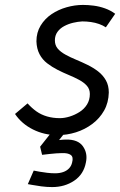

<svg xmlns="http://www.w3.org/2000/svg" viewBox="-20 -532 488 780"><path d="M255 -7H199L143 64L151 97Q167 95 181.5 93.5Q196 92 208.5 91Q221 90 231 90Q256 89 267.5 97.5Q279 106 273 128Q270 142 260.5 152Q251 162 236.5 167Q222 172 204 172Q188 172 171.5 170Q155 168 140.5 165.5Q126 163 117 161L93 216Q94 216 109.5 219Q125 222 147.5 225Q170 228 192 228Q243 228 281.5 202Q320 176 329 128Q337 91 317 62.5Q297 34 248 35Q242 35 235.5 35.5Q229 36 220 37ZM410 -421 448 -476Q429 -490 406.5 -498Q384 -506 361 -509Q338 -512 317 -512Q284 -512 250.5 -502.5Q217 -493 189.5 -474.5Q162 -456 145 -428Q128 -400 128 -364Q129 -334 140.5 -312Q152 -290 171.5 -275Q191 -260 213.5 -248.5Q236 -237 259 -227.5Q282 -218 301.5 -207.5Q321 -197 333 -183.5Q345 -170 345 -150Q345 -126 333.5 -107.5Q322 -89 303 -77Q284 -65 263 -58.5Q242 -52 223 -52Q195 -52 171 -59Q147 -66 128 -79.5Q109 -93 92 -112L41 -69Q68 -29 114 -6Q160 17 214 17Q252 17 288.5 5.5Q325 -6 355 -28.5Q385 -51 403 -83Q421 -115 422 -156Q422 -185 410 -206Q398 -227 378.5 -242Q359 -257 335.5 -268.5Q312 -280 289 -289.5Q266 -299 246 -310Q226 -321 214.5 -334.5Q203 -348 203 -368Q203 -388 213.5 -402.5Q224 -417 241 -426Q258 -435 277 -439.5Q296 -444 314 -445Q332 -445 349.5 -442.5Q367 -440 382.5 -434.5Q398 -429 410 -421Z"/></svg>

Font: Advent Pro Medium
Style: Italic
Weight: 500
Italic angle: -12°
Version: Version 3.000